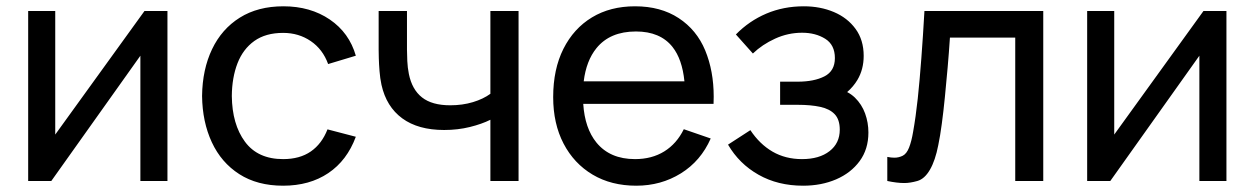

<svg xmlns="http://www.w3.org/2000/svg" viewBox="-20 -575 3986 610"><path d="M512 -540V0H426V-398L143 0H69.5V-540H155.5V-147.5L439 -540Z M879.5 15Q797.5 15 740.2 -21.8Q683 -58.5 653 -123Q623 -187.5 622 -270Q623 -354.5 653.8 -418.8Q684.5 -483 742 -519Q799.5 -555 880.5 -555Q966 -555 1027.8 -513Q1089.5 -471 1110.5 -398L1022.5 -371.5Q1005.5 -418.5 967.2 -444.5Q929 -470.5 879.5 -470.5Q824 -470.5 788 -444.8Q752 -419 734.5 -373.8Q717 -328.5 716.5 -270Q717.5 -180 758.2 -124.8Q799 -69.5 879.5 -69.5Q932.5 -69.5 967.5 -93.8Q1002.5 -118 1020.5 -164L1110.5 -140.5Q1082.5 -65 1023 -25Q963.5 15 879.5 15Z M1538 0V-194.5Q1511 -181 1472.8 -171.5Q1434.5 -162 1391 -162Q1308.5 -162 1258 -199Q1207.5 -236 1192 -305.5Q1187.5 -326.5 1185.8 -349Q1184 -371.5 1183.5 -390Q1183 -408.5 1183 -417V-540H1273V-417Q1273 -402.5 1274 -381.2Q1275 -360 1279 -340Q1289 -290.5 1320.8 -265.5Q1352.5 -240.5 1410.5 -240.5Q1449.5 -240.5 1482.5 -250.5Q1515.5 -260.5 1538 -277V-540H1627.5V0Z M2001.5 15Q1922 15 1862.8 -20.2Q1803.5 -55.5 1770.5 -118.8Q1737.5 -182 1737.5 -266.5Q1737.5 -355 1770 -419.8Q1802.5 -484.5 1860.8 -519.8Q1919 -555 1997.5 -555Q2079 -555 2136.2 -517.5Q2193.5 -480 2220.5 -414.8Q2247.5 -349.5 2247.5 -268Q2247.5 -256.5 2247 -245H1833Q1838 -167.5 1875 -122Q1918 -69.5 1997.5 -69.5Q2051 -69.5 2090.5 -94Q2130 -118.5 2152.5 -164.5L2238 -135Q2206.5 -63.5 2143.2 -24.2Q2080 15 2001.5 15ZM2154.5 -316.5Q2147.5 -387 2116.5 -426Q2077.5 -475 2000.5 -475Q1918 -475 1875 -422Q1842.5 -382 1834.5 -316.5Z M2531.5 15Q2451.5 15 2390 -19.8Q2328.5 -54.5 2293 -115.5L2364 -161.5Q2393.5 -117 2434.5 -93.2Q2475.5 -69.5 2528 -69.5Q2583 -69.5 2615.5 -94.8Q2648 -120 2648 -163Q2648 -195 2632 -212Q2616 -229 2586 -235.5Q2556 -242 2514.5 -242H2458.5V-315.5H2514Q2566.5 -315.5 2599.5 -332.5Q2632.5 -349.5 2632.5 -390.5Q2632.5 -432.5 2601.8 -451.8Q2571 -471 2528.5 -471Q2483.5 -471 2442.5 -452.2Q2401.5 -433.5 2372 -405L2318 -465.5Q2360 -508.5 2414.8 -531.8Q2469.5 -555 2534 -555Q2586 -555 2629.2 -536.8Q2672.5 -518.5 2698.2 -483.2Q2724 -448 2724 -397.5Q2724 -354.5 2704 -321Q2691.5 -300 2671.5 -282.5Q2685 -275.5 2696 -265Q2718 -243.5 2728.5 -214.5Q2739 -185.5 2739 -154Q2739 -101 2711.2 -63.2Q2683.5 -25.5 2636.5 -5.2Q2589.5 15 2531.5 15Z M2799 0V-76.5Q2811.5 -74 2821.5 -74Q2835.5 -74 2848 -80.2Q2860.5 -86.5 2868.2 -106.2Q2876 -126 2881 -156Q2889.5 -203.5 2895.8 -262Q2902 -320.5 2907.2 -390.2Q2912.5 -460 2917 -540H3294.5V0H3205.5V-455.5H2998Q2995 -409.5 2990.8 -361Q2986.5 -312.5 2982 -266.8Q2977.5 -221 2972.2 -181.8Q2967 -142.5 2961 -114Q2951.5 -65 2934.5 -35.8Q2917.5 -6.5 2894.5 0Q2871.5 6.5 2853 6.5Q2829.5 6.5 2799 0Z M3876.5 -540V0H3790.5V-398L3507.5 0H3434V-540H3520V-147.5L3803.5 -540Z"/></svg>

Font: Cns Manrope Med
Style: Regular
Weight: 500
Designer: Mikhail Sharanda
Foundry: Mikhail Sharanda
Version: Version 4.504